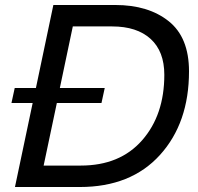

<svg xmlns="http://www.w3.org/2000/svg" viewBox="-20 -750 795 770"><path d="M400 -397 387 -337H208L155 -86H304Q461 -86 550 -187.5Q639 -289 639 -450Q639 -544 584 -594Q529 -644 430 -644H272L220 -397ZM26 -337 39 -397H124L194 -730H442Q575 -730 656.5 -665Q738 -600 738 -464Q738 -257 621.5 -128.5Q505 0 300 0H40L111 -337Z"/></svg>

Font: Nacelle
Style: Italic
Weight: 400
Italic angle: -12°
Designer: Sora Sagano
Foundry: Sora Sagano
Version: Version 1.000;FEAKit 1.0